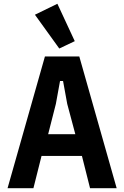

<svg xmlns="http://www.w3.org/2000/svg" viewBox="-20 -997 658 1017"><path d="M598 0H457L414 -171H200L157 0H20L218 -698H400ZM379 -286 336 -447 314 -568H298L276 -447L235 -286ZM294 -740 165 -919 284 -977 376 -779Z"/></svg>

Font: IBM Plex Sans Condensed
Style: Bold
Weight: 700
Width: 3
Designer: Mike Abbink, Paul van der Laan, Pieter van Rosmalen
Foundry: Bold Monday
Version: Version 3.201